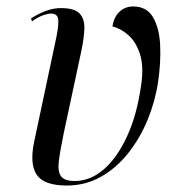

<svg xmlns="http://www.w3.org/2000/svg" viewBox="-20 -564 551 594"><path d="M187 10Q116 10 93.5 -23.5Q71 -57 86 -127L151 -433Q161 -477 160.5 -499.5Q160 -522 138 -522Q129 -522 114 -517Q99 -512 79 -498L76 -507Q99 -522 122.5 -530.5Q146 -539 168 -539Q211 -539 226.5 -522Q242 -505 241 -475.5Q240 -446 232 -408L177 -151Q166 -98 162 -65.5Q158 -33 169 -18.5Q180 -4 211 -4Q259 -4 300.5 -39.5Q342 -75 373 -142Q404 -209 417 -303Q425 -359 413 -396.5Q401 -434 377.5 -455Q354 -476 328 -482Q332 -511 349.5 -527.5Q367 -544 392 -544Q434 -544 453.5 -510.5Q473 -477 475.5 -424Q478 -371 469 -310Q460 -250 436.5 -193Q413 -136 376.5 -90Q340 -44 292 -17Q244 10 187 10Z"/></svg>

Font: Noto Serif Display ExtraCondensed
Style: Italic
Weight: 400
Width: 2
Italic angle: -12°
Designer: Monotype Design Team
Foundry: Monotype Imaging Inc.
Version: Version 2.009